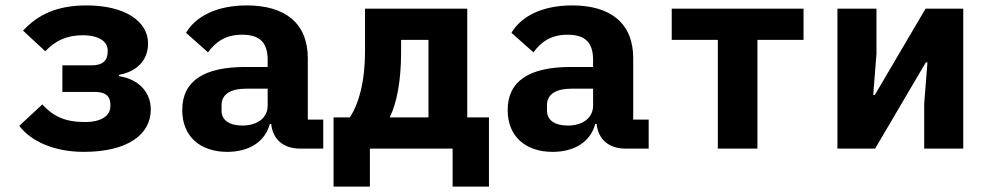

<svg xmlns="http://www.w3.org/2000/svg" viewBox="-20 -548 3640 708"><path d="M289 12C449 12 536 -51 536 -144C536 -212 487 -257 419 -267V-272C483 -284 526 -324 526 -388C526 -468 443 -528 299 -528C188 -528 119 -493 65 -435L147 -359C185 -399 227 -418 286 -418C347 -418 377 -393 377 -363V-357C377 -326 360 -307 318 -307H210V-209H331C370 -209 387 -192 387 -163V-157C387 -121 354 -98 293 -98C220 -98 176 -119 136 -163L51 -84C95 -26 181 12 289 12Z M1172 0V-107H1115V-333C1115 -463 1031 -528 890 -528C775 -528 700 -485 666 -427L747 -355C775 -393 811 -420 873 -420C941 -420 967 -388 967 -327V-301H884C733 -301 652 -250 652 -142C652 -45 718 12 818 12C897 12 957 -24 975 -91H980C986 -33 1026 0 1087 0ZM874 -85C827 -85 797 -104 797 -140V-160C797 -200 829 -221 888 -221H967V-159C967 -111 926 -85 874 -85Z M1210 140H1344V0H1649V140H1783V-115H1703V-516H1326V-358C1326 -248 1304 -167 1270 -115H1210ZM1417 -115C1443 -167 1459 -250 1459 -354V-401H1560V-115Z M2372 0V-107H2315V-333C2315 -463 2231 -528 2090 -528C1975 -528 1900 -485 1866 -427L1947 -355C1975 -393 2011 -420 2073 -420C2141 -420 2167 -388 2167 -327V-301H2084C1933 -301 1852 -250 1852 -142C1852 -45 1918 12 2018 12C2097 12 2157 -24 2175 -91H2180C2186 -33 2226 0 2287 0ZM2074 -85C2027 -85 1997 -104 1997 -140V-160C1997 -200 2029 -221 2088 -221H2167V-159C2167 -111 2126 -85 2074 -85Z M2627 0H2773V-401H2943V-516H2457V-401H2627Z M3068 0H3207L3394 -318H3400L3388 -166V0H3532V-516H3393L3206 -198H3200L3212 -350V-516H3068Z"/></svg>

Font: IBM Plex Mono
Style: Bold
Weight: 700
Monospace: yes
Designer: Mike Abbink, Paul van der Laan, Pieter van Rosmalen
Foundry: Bold Monday
Version: Version 2.004